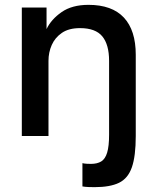

<svg xmlns="http://www.w3.org/2000/svg" viewBox="-20 -561 645 792"><path d="M370 211Q359 211 345 210.5Q331 210 320 208V112Q328 114 337.5 114.5Q347 115 355 115Q381 115 397.5 105Q414 95 422 68.5Q430 42 430 -5V-130H540V0Q540 83 524 129Q508 175 471 193Q434 211 370 211ZM70 0V-530H172V-441Q191 -481 234 -511Q277 -541 345 -541Q442 -541 491 -488.5Q540 -436 540 -335V0H430V-310Q430 -377 402 -411Q374 -445 310 -445Q264 -445 235.5 -425.5Q207 -406 193.5 -375.5Q180 -345 180 -310V0Z"/></svg>

Font: Golos Text Medium
Style: Regular
Weight: 500
Designer: A.Korolkova, Vitaly Kuzmin
Foundry: ParaType Ltd
Version: Version 2.004